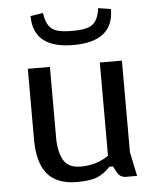

<svg xmlns="http://www.w3.org/2000/svg" viewBox="-54 -807 707 866"><g transform="rotate(-5 299.5 -374.5)"><path d="M298 -605Q116 -605 116 -752L173 -761Q178 -723 192 -703Q206 -683 230.5 -676Q255 -669 298 -669Q341 -669 365.5 -676Q390 -683 404 -703Q418 -723 423 -761L480 -752Q480 -605 298 -605ZM83 -197V-516H183V-198Q183 -132 204.5 -94Q226 -56 282 -56Q355 -56 409 -94V-516H509V-101L532 8H483Q470 8 459.5 2.5Q449 -3 441 -18L427 -44H411Q380 -11 348 0.5Q316 12 261 12Q169 12 126 -39.5Q83 -91 83 -197Z"/></g></svg>

Font: Voces
Style: Regular
Weight: 400
Designer: Ana Paula Megda, Pablo Ugerman
Foundry: Ana Paula Megda, Pablo Ugerman
Version: Version 1.100